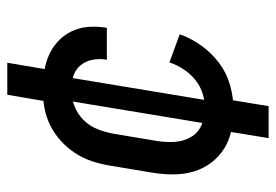

<svg xmlns="http://www.w3.org/2000/svg" viewBox="-138 -530 775 540"><g transform="rotate(-90 250.0 -260.5)"><path d="M213 8Q183 8 154.5 2.5Q126 -3 102.5 -17.5Q79 -32 62 -54.5Q45 -77 37 -104Q29 -131 29 -161Q29 -191 34 -221L54 -341Q58 -365 66 -389.5Q74 -414 88.5 -436.5Q103 -459 123.5 -477.5Q144 -496 167.5 -507.5Q191 -519 216 -523.5Q241 -528 266 -528Q291 -528 316 -524.5Q341 -521 363 -511.5Q385 -502 402.5 -486Q420 -470 430.5 -449Q441 -428 443.5 -403.5Q446 -379 442 -353L441 -348H351L352 -351Q355 -371 351 -390Q347 -409 335 -423Q323 -437 304.5 -442.5Q286 -448 266 -448Q244 -448 221 -439Q198 -430 181 -412.5Q164 -395 155.5 -372.5Q147 -350 143 -327L123 -207Q119 -182 120.5 -157.5Q122 -133 133.5 -112.5Q145 -92 167 -82Q189 -72 214 -72Q235 -72 256 -78.5Q277 -85 294.5 -99Q312 -113 324.5 -132Q337 -151 344 -172L423 -143Q412 -111 391 -82Q370 -53 342 -32Q314 -11 280 -1.5Q246 8 213 8ZM131 107 156 -46 168 -45 240 -480H273L229 -487L253 -628H343L317 -474L305 -475L233 -40H200L244 -33L221 107Z"/></g></svg>

Font: Iosevka Curly Medium
Style: Italic
Weight: 500
Italic angle: -9°
Monospace: yes
Designer: Belleve Invis
Foundry: Belleve Invis
Version: Version 22.1.2; ttfautohint (v1.8.4)